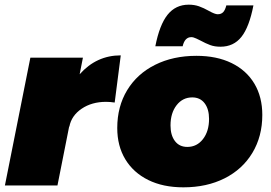

<svg xmlns="http://www.w3.org/2000/svg" viewBox="-20 -794 1159 822"><path d="M497 -557 471 -355Q451 -358 434 -358Q373 -358 329.5 -328.5Q286 -299 277 -252H276L226 0H1L110 -547H335L321 -476Q393 -557 497 -557Z M924 -594Q899 -594 880 -601Q861 -608 837 -621Q833 -623 820.5 -629Q808 -635 799 -635Q771 -635 762 -596H645Q663 -688 697.5 -731Q732 -774 788 -774Q812 -774 832 -767Q852 -760 875 -747Q900 -733 912 -733Q927 -733 935.5 -742Q944 -751 949 -771H1065Q1047 -678 1013.5 -636Q980 -594 924 -594ZM1103 -302Q1103 -210 1060.5 -139.5Q1018 -69 941.5 -30.5Q865 8 765 8Q678 8 614.5 -23.5Q551 -55 516.5 -112Q482 -169 482 -246Q482 -338 524.5 -408Q567 -478 644 -516.5Q721 -555 821 -555Q908 -555 971.5 -524Q1035 -493 1069 -436Q1103 -379 1103 -302ZM710 -257Q710 -215 729 -190Q748 -165 782 -165Q823 -165 849 -198.5Q875 -232 875 -285Q875 -327 856 -352Q837 -377 803 -377Q762 -377 736 -343.5Q710 -310 710 -257Z"/></svg>

Font: TypoPRO Montserrat
Style: Italic
Weight: 900
Italic angle: -11.3°
Designer: Julieta Ulanovsky
Foundry: Julieta Ulanovsky
Version: Version 6.001